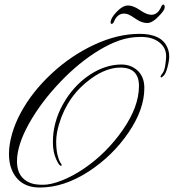

<svg xmlns="http://www.w3.org/2000/svg" viewBox="-20 -835 774 856"><path d="M599.6 -451.7Q599.6 -533.7 516.6 -533.7Q454.6 -533.7 387.2 -485.4Q281.2 -409.7 243.2 -281.2Q230.5 -239.3 230.5 -204.1Q230.5 -168.9 236.3 -145Q242.2 -121.1 248 -112.3Q253.9 -103.5 254.9 -100.6Q255.9 -97.7 252.9 -96.2Q245.1 -92.8 230.5 -125Q215.8 -157.2 215.8 -201.2Q215.8 -289.6 260.7 -370.1Q305.7 -450.7 376.5 -499Q447.8 -547.4 521.5 -547.4Q564 -547.4 593.8 -520Q623.5 -492.2 623.5 -442.4Q623.5 -347.2 552.7 -243.7Q481.9 -139.6 373.5 -69.3Q264.6 1 157.7 1Q63.5 1 31.2 -81.5Q20 -109.4 20 -150.9Q20.5 -192.4 34.2 -239.7Q47.9 -287.1 73.2 -333.5Q123.5 -426.3 210 -506.8Q296.4 -587.4 400.4 -635.7Q504.4 -684.1 602.5 -684.1Q700.7 -684.1 726.6 -622.1Q734.4 -603.5 734.4 -583.5Q734.4 -563.5 726.6 -534.7Q718.8 -505.9 710 -498Q702.1 -490.2 699.2 -489.7Q696.3 -489.3 695.8 -493.2Q695.8 -497.1 704.1 -507.8Q712.9 -518.6 716.8 -543.9Q720.7 -569.3 720.7 -585Q720.7 -622.1 690.4 -646Q660.2 -670.4 608.4 -670.4Q557.1 -670.4 512.7 -654.8Q468.3 -639.2 422.9 -611.8Q332.5 -557.6 248 -468.8Q163.1 -379.9 109.4 -284.2Q55.7 -188 55.7 -115.2Q55.7 -42.5 116.2 -19Q136.2 -11.2 171.9 -11.2Q207.5 -11.2 256.8 -30.8Q305.7 -50.3 354.5 -83.5Q455.6 -152.3 527.8 -256.3Q599.6 -359.9 599.6 -451.7ZM473.1 -735.4Q473.1 -753.9 500 -782.2Q527.3 -810.5 550.8 -810.5Q574.2 -810.5 604 -790Q633.8 -769.5 654.3 -769Q684.1 -769 699.2 -806.2Q704.1 -814.9 707.5 -814.9Q714.4 -814.5 714.4 -802.7Q714.4 -791 694.3 -769.5Q661.1 -732.4 636.7 -732.4Q612.3 -732.4 587.4 -749.5Q562.5 -766.6 552.7 -770.5Q543 -774.4 533.2 -774.4Q502 -774.4 487.3 -736.3Q482.9 -728.5 478 -728.5Q473.1 -728.5 473.1 -735.4Z"/></svg>

Font: PinyonScript
Style: Regular
Weight: 400
Designer: Nicole Fally
Foundry: Nicole Fally
Version: Version 1.005